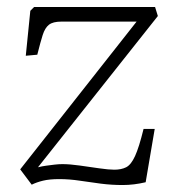

<svg xmlns="http://www.w3.org/2000/svg" viewBox="-20 -523 507 551"><path d="M78 -503H425L433 -477L89 -43Q101 -46 112.5 -47.5Q124 -49 136 -50.5Q148 -52 159 -52Q180 -52 208.5 -48Q237 -44 264.5 -40Q292 -36 308 -36Q328 -36 342 -43Q356 -50 367.5 -75Q379 -100 392 -153H424L398 0Q364 8 332 8Q300 8 269 4Q238 0 208.5 -4.5Q179 -9 150 -9Q122 -9 103.5 -4.5Q85 0 71 7L38 -37L372 -461H156Q132 -461 120.5 -452Q109 -443 102.5 -422.5Q96 -402 87 -366L54 -363L67 -492Z"/></svg>

Font: Literata 18pt ExtraLight
Style: Italic
Weight: 250
Italic angle: -2°
Designer: Latin by Veronika Burian and Jose Scaglione. Greek by Irene Vlachou. Cyrillic by Vera Evstafieva
Foundry: TypeTogether
Version: Version 3.103;gftools[0.9.29]